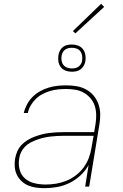

<svg xmlns="http://www.w3.org/2000/svg" viewBox="-20 -973 640 1001"><path d="M212 8Q190 8 168 5Q146 2 127 -6Q108 -14 92.5 -28.5Q77 -43 68 -61.5Q59 -80 57 -102Q55 -124 59 -147Q62 -165 70 -183.5Q78 -202 92 -217Q106 -232 123.5 -242.5Q141 -253 159.5 -260Q178 -267 197 -272Q216 -277 235 -279.5Q254 -282 273 -283Q292 -284 311 -284H471L478 -326Q482 -350 481.5 -374.5Q481 -399 474 -421Q467 -443 452 -460.5Q437 -478 417 -489.5Q397 -501 373.5 -505Q350 -509 325 -509Q305 -509 284 -507Q263 -505 242.5 -499Q222 -493 202.5 -483Q183 -473 167 -457.5Q151 -442 140 -423Q129 -404 125 -384H104Q109 -406 120.5 -428Q132 -450 149.5 -467.5Q167 -485 188.5 -497Q210 -509 233 -516Q256 -523 279 -525.5Q302 -528 325 -528Q353 -528 379.5 -523.5Q406 -519 429 -506.5Q452 -494 468.5 -474Q485 -454 493.5 -429.5Q502 -405 502.5 -377.5Q503 -350 498 -323L445 0H424L442 -113Q426 -83 399.5 -58.5Q373 -34 342 -19Q311 -4 278 2Q245 8 212 8ZM218 -11Q245 -11 272.5 -15.5Q300 -20 326 -30.5Q352 -41 375.5 -59Q399 -77 416 -100Q433 -123 443 -149.5Q453 -176 457 -203L468 -265H311Q294 -265 277 -264Q260 -263 242.5 -261Q225 -259 208 -255Q191 -251 174 -245Q157 -239 140.5 -230.5Q124 -222 111 -209Q98 -196 90 -179.5Q82 -163 80 -146Q75 -116 82.5 -88Q90 -60 111 -42Q132 -24 160.5 -17.5Q189 -11 218 -11ZM355 -599Q337 -599 321.5 -605Q306 -611 296.5 -623.5Q287 -636 284.5 -653Q282 -670 285 -687Q287 -699 293 -710Q299 -721 309 -728.5Q319 -736 331 -738.5Q343 -741 355 -741Q372 -741 387.5 -735Q403 -729 412.5 -716.5Q422 -704 425 -687Q428 -670 425 -653Q423 -641 416.5 -630Q410 -619 400 -611.5Q390 -604 378 -601.5Q366 -599 355 -599ZM355 -616Q363 -616 372.5 -618Q382 -620 389.5 -625.5Q397 -631 402 -639.5Q407 -648 408 -657Q410 -670 408 -683Q406 -696 399 -705.5Q392 -715 380 -719.5Q368 -724 355 -724Q346 -724 337 -722Q328 -720 320 -714.5Q312 -709 307.5 -700.5Q303 -692 301 -683Q299 -670 301 -657Q303 -644 310.5 -634.5Q318 -625 330 -620.5Q342 -616 355 -616ZM373 -799 360 -811 507 -953 523 -937Z"/></svg>

Font: Iosevka SS04 Th Ex Obl
Style: Regular
Weight: 100
Width: 7
Italic angle: -9°
Monospace: yes
Designer: Belleve Invis
Foundry: Belleve Invis
Version: Version 19.0.0; ttfautohint (v1.8.4)